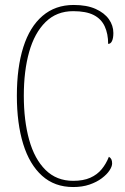

<svg xmlns="http://www.w3.org/2000/svg" viewBox="-20 -744 504 774"><path d="M275 10Q200 10 149.5 -35.5Q99 -81 73.5 -163.5Q48 -246 48 -358Q48 -472 74 -554Q100 -636 151.5 -680Q203 -724 277 -724Q330 -724 365.5 -708Q401 -692 419 -666.5Q437 -641 437 -611Q437 -590 431.5 -578.5Q426 -567 416 -567Q416 -608 402 -638Q388 -668 357.5 -683.5Q327 -699 275 -699Q208 -699 163.5 -655Q119 -611 97.5 -534.5Q76 -458 76 -358Q76 -258 97.5 -180.5Q119 -103 163.5 -59Q208 -15 275 -15Q316 -15 344 -27.5Q372 -40 390 -62Q408 -84 419 -112Q426 -108 429 -101.5Q432 -95 432 -85Q432 -73 421.5 -57Q411 -41 390.5 -25.5Q370 -10 341 0Q312 10 275 10Z"/></svg>

Font: Noto Serif Khmer Condensed Thin
Style: Regular
Weight: 250
Width: 3
Designer: Danh Hong and the Monotype Design Team
Foundry: Monotype Imaging Inc.
Version: Version 2.004